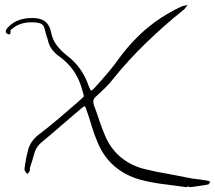

<svg xmlns="http://www.w3.org/2000/svg" viewBox="-20 -703 889 793"><path d="M578.1 43.9Q510.7 29.3 460.9 -9.8Q411.1 -48.8 383.8 -113.3Q370.1 -145.5 359.4 -179.7Q349.6 -213.9 337.9 -247.1Q333 -262.7 330.1 -263.7Q326.2 -264.6 315.4 -254.9Q275.4 -220.7 235.4 -186.5Q195.3 -151.4 155.3 -118.2Q128.9 -97.7 121.1 -67.4Q113.3 -38.1 103.5 -9.8Q103.5 -5.9 103.5 -2Q103.5 2 101.6 4.9Q100.6 7.8 97.7 10.7Q94.7 12.7 92.8 15.6Q90.8 12.7 88.9 10.7Q85.9 8.8 85 6.8Q83 3.9 82 1Q81.1 -2 81.1 -4.9Q85.9 -44.9 95.7 -82Q104.5 -120.1 141.6 -148.4Q181.6 -178.7 220.7 -211.9Q259.8 -245.1 297.9 -278.3Q325.2 -301.8 326.2 -304.7Q327.1 -307.6 316.4 -342.8Q304.7 -380.9 282.2 -413.1Q259.8 -444.3 226.6 -468.8Q208 -481.4 195.3 -498Q182.6 -514.6 177.7 -537.1Q176.8 -540 175.8 -543.9Q173.8 -547.9 172.9 -551.8Q168 -569.3 163.1 -587.9Q158.2 -606.4 133.8 -609.4Q103.5 -613.3 77.1 -607.4Q49.8 -601.6 26.4 -581.1Q25.4 -580.1 24.4 -579.1Q23.4 -577.1 23.4 -576.2Q24.4 -569.3 22.5 -564.5Q21.5 -558.6 11.7 -562.5Q3.9 -566.4 3.9 -572.3Q3.9 -573.2 3.9 -574.2Q4.9 -582 10.7 -587.9Q34.2 -613.3 64.5 -622.1Q94.7 -630.9 128.9 -627.9Q155.3 -625 169.9 -611.3Q185.5 -596.7 190.4 -572.3Q196.3 -540 213.9 -516.6Q231.4 -493.2 257.8 -472.7Q289.1 -449.2 311.5 -417Q334 -384.8 346.7 -346.7Q353.5 -330.1 356.4 -329.1Q360.4 -329.1 373 -342.8Q395.5 -367.2 417 -392.6Q438.5 -417 459 -444.3Q510.7 -518.6 576.2 -577.1Q642.6 -634.8 724.6 -673.8Q731.4 -677.7 739.3 -678.7Q747.1 -680.7 754.9 -682.6Q750 -676.8 746.1 -670.9Q742.2 -665 735.4 -660.2Q656.2 -596.7 584 -526.4Q510.7 -456.1 447.3 -377Q431.6 -356.4 414.1 -339.8Q395.5 -322.3 377.9 -305.7Q368.2 -297.9 366.2 -289.1Q364.3 -281.2 367.2 -270.5Q379.9 -237.3 390.6 -204.1Q402.3 -169.9 416 -137.7Q440.4 -84 482.4 -50.8Q525.4 -16.6 581.1 -3.9Q627.9 7.8 676.8 15.6Q724.6 24.4 772.5 34.2Q788.1 36.1 804.7 38.1Q820.3 40 835.9 43Q838.9 43.9 842.8 44.9Q845.7 46.9 848.6 47.9Q846.7 49.8 844.7 53.7Q842.8 57.6 840.8 58.6Q823.2 62.5 805.7 64.5Q788.1 67.4 771.5 69.3Q767.6 70.3 763.7 69.3Q759.8 68.4 754.9 67.4Q752.9 67.4 752 68.4Q752 69.3 752 70.3Q708 64.5 664.1 58.6Q620.1 53.7 578.1 43.9Z"/></svg>

Font: Yuremane_body
Style: Regular
Weight: 400
Version: Version 1.0